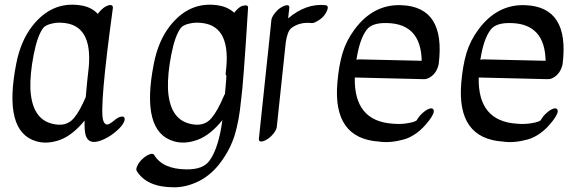

<svg xmlns="http://www.w3.org/2000/svg" viewBox="-20 -563 2435 815"><path d="M412 32Q357 54 344 12Q338 -5 339 -51Q287 12 234 31Q181 50 135 37Q-8 -3 49 -293Q68 -389 116 -451Q198 -557 317 -541Q367 -535 395 -504Q418 -535 443 -541Q451 -543 455.5 -539.5Q460 -536 459 -528Q401 -105 418 -52Q426 -28 444 -37Q452 -41 467 -53.5Q482 -66 494.5 -68Q507 -70 509 -60.5Q511 -51 500.5 -35Q490 -19 465 1Q440 21 412 32ZM344 -151Q351 -231 354 -253Q380 -449 257 -465Q227 -469 205 -464Q175 -458 164 -445Q139 -413 123 -331Q107 -249 109 -186Q115 -62 197 -39Q260 -21 294 -62Q319 -92 344 -151Z M974 -509Q994 -534 1009 -538Q1034 -545 1033 -530Q1013 -205 1003 -135Q995 -52 977 8Q959 68 918.5 123.5Q878 179 824 206Q770 233 715 232Q602 231 560 162Q556 155 563.5 139.5Q571 124 586 110.5Q601 97 615 92Q629 87 634 94Q670 155 771 156Q843 157 870 118Q908 65 924 -53Q872 11 818.5 30.5Q765 50 719 37Q576 -3 633 -293Q652 -389 700 -451Q782 -557 901 -541Q946 -535 974 -509ZM935 -165Q942 -242 941 -242Q937 -245 938 -253Q964 -449 841 -465Q811 -469 789 -464Q758 -458 748 -445Q723 -413 707 -331Q691 -249 693 -186Q699 -62 781 -39Q844 -21 878 -62Q904 -93 930 -155Q932 -160 935 -165Z M1192 -540Q1210 -544 1208 -529L1203 -485Q1280 -550 1362 -541Q1376 -539 1369 -520Q1359 -494 1336 -479Q1313 -464 1304 -465Q1253 -471 1217 -444Q1200 -431 1193 -383L1155 -25Q1154 -13 1142 2.5Q1130 18 1117 26.5Q1104 35 1095 37Q1077 41 1079 25L1116 -325Q1116 -327 1117 -333L1132 -478Q1133 -489 1145 -505Q1157 -521 1170 -529.5Q1183 -538 1192 -540Z M1486 -234Q1482 -49 1647 -38Q1682 -35 1710 -40Q1746 -46 1750 -54Q1758 -69 1773.5 -83Q1789 -97 1802 -101.5Q1815 -106 1820 -98Q1827 -85 1801 -51Q1775 -17 1747.5 2.5Q1720 22 1694 29Q1636 45 1589 38Q1392 25 1412 -211Q1418 -284 1434 -337.5Q1450 -391 1485 -438Q1565 -546 1684 -541Q1873 -534 1842 -290Q1833 -250 1802 -233Q1790 -226 1776 -227ZM1493 -309Q1500 -311 1504 -311L1770 -305Q1767 -460 1627 -465Q1559 -468 1536 -436Q1506 -396 1493 -309Z M2012 -234Q2008 -49 2173 -38Q2208 -35 2236 -40Q2272 -46 2276 -54Q2284 -69 2299.5 -83Q2315 -97 2328 -101.5Q2341 -106 2346 -98Q2353 -85 2327 -51Q2301 -17 2273.5 2.5Q2246 22 2220 29Q2162 45 2115 38Q1918 25 1938 -211Q1944 -284 1960 -337.5Q1976 -391 2011 -438Q2091 -546 2210 -541Q2399 -534 2368 -290Q2359 -250 2328 -233Q2316 -226 2302 -227ZM2019 -309Q2026 -311 2030 -311L2296 -305Q2293 -460 2153 -465Q2085 -468 2062 -436Q2032 -396 2019 -309Z"/></svg>

Font: Kavivanar
Style: Regular
Weight: 400
Designer: Tharique Azeez
Foundry: Tharique Azeez
Version: Version 1.88